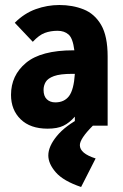

<svg xmlns="http://www.w3.org/2000/svg" viewBox="-20 -502 490 767"><path d="M170 12Q101 12 62.5 -25.5Q24 -63 24 -123Q24 -201 84 -251Q144 -301 273 -301Q275 -301 277 -301Q271 -349 254 -364Q237 -379 210 -379Q182 -379 159 -370.5Q136 -362 111 -335L39 -411Q77 -449 123 -465.5Q169 -482 217 -482Q270 -482 314 -464.5Q358 -447 384 -402.5Q410 -358 410 -276V0H279V-36Q257 -11 233 0.5Q209 12 170 12ZM154 -143Q154 -118 167 -105.5Q180 -93 201 -93Q237 -93 256 -118.5Q275 -144 279 -207Q272 -207 268 -207Q220 -207 195.5 -198Q171 -189 162.5 -174.5Q154 -160 154 -143ZM362 131 304 245Q233 221 203 186.5Q173 152 173 119Q173 83 207 41.5Q241 0 307 -34L351 0Q299 52 299 78Q299 111 362 131Z"/></svg>

Font: Inconsolata SemiCondensed Black
Style: Regular
Weight: 900
Width: 4
Monospace: yes
Designer: Raph Levien, Cyreal, Brenton Simpson
Foundry: Raph Levien, Cyreal, Google
Version: Version 3.001; ttfautohint (v1.8.2.53-6de2)